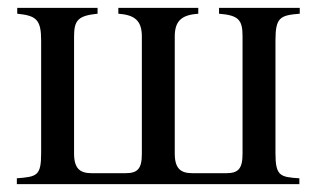

<svg xmlns="http://www.w3.org/2000/svg" viewBox="-20 -470 808 490"><path d="M745 -450H539V-435C588 -431 599 -420 599 -378V-78C599 -39 588 -28 557 -28H471C442 -28 426 -39 426 -78V-377C426 -419 446 -432 486 -435V-450H282V-435C322 -432 342 -419 342 -377V-77C342 -39 331 -28 300 -28H214C185 -28 169 -39 169 -78V-377C169 -419 180 -430 229 -435V-450H24V-435C73 -430 85 -420 85 -366V-79C85 -21 74 -19 23 -15V0H744V-15C695 -18 683 -21 683 -79V-366C683 -425 694 -431 745 -435Z"/></svg>

Font: STIXGeneral
Style: Regular
Weight: 400
Designer: MicroPress Inc., with final additions and corrections provided by Coen Hoffman, Elsevier (retired)
Version: Version 1.1.0